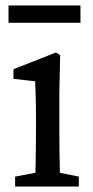

<svg xmlns="http://www.w3.org/2000/svg" viewBox="-20 -679 338 699"><path d="M35 0V-36L109 -50Q110 -88 110.5 -132Q111 -176 111 -210V-257Q111 -298 110 -325.5Q109 -353 108 -383L29 -392V-427L184 -488L199 -478L196 -342V-210Q196 -177 196.5 -132.5Q197 -88 198 -50L267 -36V0ZM11 -596V-659H273V-596Z"/></svg>

Font: Source Serif Pro
Style: Regular
Weight: 400
Designer: Frank Grießhammer
Foundry: Adobe Systems Incorporated
Version: Version 2.000;PS 1.000;hotconv 16.6.51;makeotf.lib2.5.65220